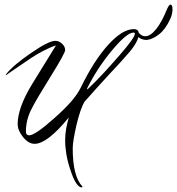

<svg xmlns="http://www.w3.org/2000/svg" viewBox="-20 -618 772 837"><path d="M337 199Q312 199 288 126Q275 88 269.5 55.5Q264 23 264 -6Q264 -33 268.5 -57.5Q273 -82 280 -106Q186 9 131 9Q104 9 80 -21Q57 -50 57 -77Q57 -112 72.5 -155.5Q88 -199 121 -253L224 -420Q199 -412 169 -396.5Q139 -381 114 -364Q5 -290 6 -290L5 -291L7 -295Q38 -334 114 -386Q192 -440 221 -440Q237 -440 250.5 -427.5Q264 -415 264 -400Q264 -386 201 -285Q170 -235 148 -198Q126 -161 115 -138Q93 -93 93 -45Q93 -28 107 -28Q133 -28 218 -104Q261 -142 289 -174Q317 -206 332 -236Q390 -355 452 -423Q514 -491 563 -491Q585 -491 585 -471Q585 -440 546 -393Q534 -380 524 -368Q514 -356 500 -341Q483 -323 458.5 -296.5Q434 -270 409.5 -243Q385 -216 368 -196.5Q351 -177 348 -174Q340 -161 331 -135Q322 -109 314 -76Q306 -41 301.5 -14.5Q297 12 297 29Q297 150 339 195Q340 195 339.5 196.5Q339 198 337 199ZM361 -228Q398 -263 432.5 -300.5Q467 -338 501 -377Q568 -454 568 -471Q568 -476 562 -476Q533 -476 467 -397Q402 -318 360 -233V-231Q360 -229 361 -228ZM617 -444Q603 -444 589 -452Q571 -463 571 -475V-478Q571 -486 575 -486Q575 -486 587 -473Q599 -460 613 -460Q636 -460 661 -491.5Q686 -523 708 -578Q717 -598 723 -598Q732 -598 732 -577Q732 -568 729.5 -556.5Q727 -545 721 -533Q701 -490 673.5 -468.5Q646 -447 621 -444Z"/></svg>

Font: Qwigley
Style: Regular
Weight: 400
Designer: Robert E. Leuschke
Foundry: Robert E. Leuschke
Version: Version 1.010; ttfautohint (v1.8.3)